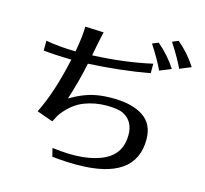

<svg xmlns="http://www.w3.org/2000/svg" viewBox="-122 -993 1244 1164"><g transform="rotate(15 500.0 -411.0)"><path d="M84 -585V-646.5Q171.9 -630.9 271.5 -629.9Q290 -731.4 290 -790L406.2 -785.2Q401.4 -761.7 395.5 -736.8Q389.6 -711.9 385.7 -689.5L375 -632.8Q578.1 -641.6 746.1 -679.7V-620.1Q569.3 -587.9 363.3 -577.1Q340.8 -465.8 300.8 -341.8Q384.8 -392.6 462.9 -406.2Q506.8 -414.1 564.5 -414.1Q684.6 -414.1 754.9 -368.2Q825.2 -322.3 825.2 -224.6Q825.2 32.2 455.1 32.2Q379.9 32.2 300.8 23.4L288.1 -28.3Q502 0 619.1 -60.5Q712.9 -109.4 712.9 -222.7Q712.9 -307.6 648.4 -342.8Q614.3 -361.3 540 -361.3Q465.8 -361.3 399.4 -335.4Q333 -309.6 279.3 -242.2Q265.6 -225.6 245.1 -183.6L143.6 -219.7Q213.9 -360.4 259.8 -575.2Q145.5 -577.1 84 -585ZM707 -795.9 745.1 -811.5Q814.5 -752.9 863.3 -677.7L791 -648.4Q766.6 -703.1 707 -795.9ZM821.3 -837.9 859.4 -853.5Q928.7 -794.9 976.6 -719.7L905.3 -690.4Q880.9 -745.1 821.3 -837.9Z"/></g></svg>

Font: GenEi LateGo v2
Style: Medium
Weight: 500
Designer: o_tamon (Modified)
Foundry: o_tamon / Adobe Systems Incorporated / FONT 910 / Philipp H. Poll
Version: Version 2.1;Original Version 1.004